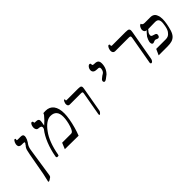

<svg xmlns="http://www.w3.org/2000/svg" viewBox="173 -1891 3254 3254"><g transform="rotate(-45 1800.0 -264.0)"><path d="M200 187.5 206 164.5Q226 86.5 233.5 43.5L305.5 -353.5Q317 -417.5 325.2 -445Q333.5 -472.5 349.5 -496.5Q367 -513 375 -530.5Q391 -545.5 391 -560.5Q391 -566 384.2 -568.5Q377.5 -571 362 -571H323Q292 -571 276 -585.8Q260 -600.5 260 -629Q260 -640 262 -650Q265 -666 272.8 -683Q280.5 -700 289.8 -711Q299 -722 306.5 -722Q313.5 -722 319.5 -717.8Q325.5 -713.5 324 -708.5L320.5 -695.5Q319.5 -690.5 319.5 -689Q319.5 -683.5 323.8 -681.8Q328 -680 338.5 -680H406.5Q438.5 -680 452.5 -669.5Q466.5 -659 466.5 -637Q466.5 -629.5 465 -619.5L462.5 -606.5Q457 -574.5 426.5 -526L409 -502Q381.5 -461 372.5 -402.5L292.5 124.5Q290.5 134 288 141.2Q285.5 148.5 279.5 157.5Q252 178.5 235.2 187.8Q218.5 197 213 197Q208.5 197 204 193.8Q199.5 190.5 200 187.5Z M1115.5 3.5 789 0 834.5 -110H1045Q1063 -110 1074.2 -117.5Q1085.5 -125 1095.5 -142.5Q1109.5 -161.5 1126 -212.2Q1142.5 -263 1151 -311Q1160.5 -363 1160.5 -406.5Q1160.5 -489 1124 -530Q1087.5 -571 1013.5 -571Q961.5 -571 905 -531.8Q848.5 -492.5 797.5 -420Q744.5 -350.5 705.5 -248.2Q666.5 -146 644 -18Q641.5 -4.5 637.5 -0.2Q633.5 4 623 4H606Q599 4 594.2 -2.5Q589.5 -9 589.5 -19.5Q589.5 -22 590.5 -29Q615 -167 664.2 -288.5Q713.5 -410 778 -490.5Q781.5 -497 783.2 -502.8Q785 -508.5 787 -520Q787.5 -523 787.5 -528Q787.5 -547 770.2 -556Q753 -565 727 -565Q701 -565 686 -583.2Q671 -601.5 671 -632.5Q671 -643 673.5 -658Q678 -683.5 690 -702.8Q702 -722 713.5 -722Q727 -722 733.5 -714.2Q740 -706.5 738.5 -696Q738 -694.5 738 -691.5Q738 -685.5 742.5 -682.8Q747 -680 757.5 -680H766.5Q807 -680 823.2 -667.8Q839.5 -655.5 839.5 -630Q839.5 -617.5 836.5 -601.5L829.5 -559.5L827 -544.5Q826 -535 825 -531Q867 -569.5 888.8 -590.8Q910.5 -612 923 -629Q955 -658 964 -690Q987.5 -692 1017.5 -692Q1112.5 -692 1163 -625.5Q1213.5 -559 1213.5 -435.5Q1213.5 -375.5 1200.5 -300Q1187 -222 1164 -140.2Q1141 -58.5 1115.5 3.5Z M1744.5 -498 1664 -41.5Q1663 -34.5 1654.2 -23Q1645.5 -11.5 1635.5 -2.8Q1625.5 6 1619.5 6Q1615 6 1612.8 3Q1610.5 0 1611.5 -5Q1610 -4.5 1610 -10.5Q1610 -15.5 1610.5 -18.5L1681 -416.5Q1681.5 -420 1684 -433.8Q1686.5 -447.5 1686.5 -455Q1686.5 -467 1679.2 -471.5Q1672 -476 1652.5 -476H1381.5Q1361.5 -476 1351 -489.5Q1340.5 -503 1340.5 -525.5Q1340.5 -534 1342 -543Q1344.5 -558 1351 -572Q1357.5 -586 1364.5 -594.5Q1371.5 -603 1376.5 -603Q1381.5 -603 1384.5 -598.5Q1387.5 -594 1386.5 -590.5L1385 -581.5Q1383.5 -574.5 1387.2 -570.8Q1391 -567 1402.5 -567H1673.5Q1701.5 -567 1716.8 -563.5Q1732 -560 1739.5 -550.5Q1747 -541 1747 -522.5Q1747 -511 1744 -494.5Z M2082 -331Q2070.5 -331 2063.5 -339.5Q2056.5 -348 2056.5 -360.5Q2056.5 -378.5 2071.8 -393.8Q2087 -409 2112.5 -426.5L2123.5 -434.5Q2149 -446.5 2165.8 -464Q2182.5 -481.5 2188.5 -516Q2190.5 -526 2190.5 -535.5Q2190.5 -551 2183.5 -558.8Q2176.5 -566.5 2162.8 -568.8Q2149 -571 2124.5 -571Q2086.5 -571 2064 -588.5Q2041.5 -606 2041.5 -638Q2041.5 -646 2043 -655Q2046 -672.5 2055.5 -688.8Q2065 -705 2077.5 -715Q2090 -725 2101 -725Q2112 -725 2118.5 -718.8Q2125 -712.5 2125 -702.5Q2125 -699 2124.5 -697Q2124 -695.5 2124 -692Q2124 -670 2163.5 -670Q2198 -670 2219 -662.5Q2240 -655 2250.8 -636.2Q2261.5 -617.5 2261.5 -585Q2261.5 -558.5 2256 -529Q2250 -494.5 2232 -460.5Q2214 -426.5 2185.5 -397.5Q2143 -363.5 2119.8 -347.2Q2096.5 -331 2082 -331Z M2842 -20.5 2926.5 -498.5Q2927.5 -503.5 2930.2 -519.8Q2933 -536 2933 -545Q2933 -559.5 2924.2 -565.2Q2915.5 -571 2892 -571H2566Q2542 -571 2528.5 -587.2Q2515 -603.5 2515 -630Q2515 -636 2517 -650Q2522 -679 2535.5 -701.5Q2549 -724 2563 -724Q2571.5 -724 2577.2 -718Q2583 -712 2582 -705.5L2580 -694.5L2579.5 -690Q2579.5 -677 2601 -677H2918Q2952 -677 2970.2 -673.5Q2988.5 -670 2997.2 -659.2Q3006 -648.5 3006 -627Q3006 -611.5 3002.5 -593.5L2906.5 -50.5Q2902.5 -27.5 2889.2 -10.2Q2876 7 2861.5 7Q2851 7 2845.8 -1.8Q2840.5 -10.5 2842 -20.5Z M3086 -107H3316.5Q3348 -107 3372.8 -118.5Q3397.5 -130 3414 -152Q3451.5 -187.5 3466.5 -273Q3469.5 -291 3475 -330Q3476.5 -344.5 3476.5 -357.5Q3476.5 -400 3457.5 -421.5Q3438.5 -443 3393.5 -443L3227 -440Q3205 -416.5 3192.8 -398Q3180.5 -379.5 3178 -364Q3176 -354.5 3176 -343.5Q3176 -338.5 3177 -329.5Q3183.5 -318.5 3195.5 -313Q3207.5 -307.5 3227 -302.5Q3243.5 -298 3252.8 -294.2Q3262 -290.5 3268.5 -282.5Q3275 -274.5 3275 -261Q3275 -258 3274 -250Q3270.5 -230.5 3261 -220.2Q3251.5 -210 3239.5 -210Q3231.5 -210 3224.5 -212.2Q3217.5 -214.5 3207.5 -219Q3199 -223 3193.2 -225Q3187.5 -227 3181.5 -227Q3172.5 -227 3164.2 -224.5Q3156 -222 3145.5 -217.5Q3138.5 -214.5 3131.8 -212.2Q3125 -210 3119.5 -210Q3103.5 -210 3095.2 -222.8Q3087 -235.5 3087 -256.5Q3087 -263 3089 -277Q3096 -312.5 3123 -362.5Q3143 -387.5 3158.5 -406Q3174 -424.5 3196 -446Q3171.5 -444.5 3157 -461.8Q3142.5 -479 3142.5 -503.5Q3142.5 -508 3143.5 -516Q3147 -537 3159 -560.8Q3171 -584.5 3196 -594L3203 -591.5Q3205 -574 3220.5 -565.5Q3236 -557 3259.5 -557H3394.5Q3436.5 -557 3464.2 -538.5Q3492 -520 3504 -484Q3521.5 -447.5 3521.5 -386.5Q3521.5 -338 3510.5 -277Q3499 -213.5 3479.5 -149Q3460 -90.5 3429.8 -58.2Q3399.5 -26 3356.5 -13Q3313.5 0 3250.5 0H3038Z"/></g></svg>

Font: JuliaMono MediumItalic
Style: Regular
Weight: 500
Italic angle: -9°
Monospace: yes
Designer: cormullion
Foundry: corm
Version: Version 0.049; ttfautohint (v1.8.4)